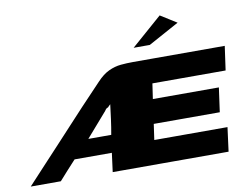

<svg xmlns="http://www.w3.org/2000/svg" viewBox="-74 -741 1088 842"><g transform="rotate(-10 470.5 -320.5)"><path d="M-2 0Q45 -51 81 -89.5Q117 -128 148 -161.5Q179 -195 210.5 -229Q242 -263 280.5 -304.5Q319 -346 372 -401Q399 -430 426 -442.5Q453 -455 480 -457.5Q507 -460 534 -460H943Q939 -433 935.5 -406.5Q932 -380 928 -353H602L592 -285H886L871 -177Q797 -177 724 -177Q651 -177 577 -177L567 -107H893L879 0Q749 0 620.5 0Q492 0 363 0L374 -84H208Q189 -63 169.5 -42Q150 -21 132 0ZM283 -162Q309 -162 334.5 -162Q360 -162 385 -162Q391 -195 395.5 -228.5Q400 -262 404 -295Q401 -292 397.5 -289Q394 -286 392 -283Q387 -282 383.5 -278.5Q380 -275 377 -270Q353 -243 330 -216Q307 -189 283 -162ZM548 -521 685 -641 757 -596 620 -521Z"/></g></svg>

Font: Genos Thin ExtraBold
Style: Italic
Weight: 800
Italic angle: -8°
Version: Version 1.010